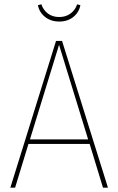

<svg xmlns="http://www.w3.org/2000/svg" viewBox="-20 -871 549 891"><path d="M458 0 396 -203H112L50 0H28L240 -681H268L481 0ZM119 -224H389L254 -663ZM156 -847 172 -851Q181 -824 202.5 -808Q224 -792 255 -792Q285 -792 307 -808Q329 -824 338 -851L353 -847Q347 -814 320.5 -792.5Q294 -771 255 -771Q216 -771 189 -792.5Q162 -814 156 -847Z"/></svg>

Font: Fira Sans Condensed Thin
Style: Regular
Weight: 250
Width: 3
Designer: Carrois Corporate & Edenspiekermann AG
Foundry: Carrois Corporate GbR & Edenspiekermann AG
Version: Version 4.203